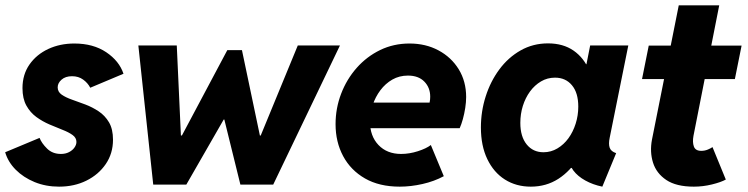

<svg xmlns="http://www.w3.org/2000/svg" viewBox="-20 -697 2824 725"><path d="M203.1 7.8Q152.8 7.8 110.6 -9.5Q68.4 -26.9 39.3 -56.2Q10.3 -85.4 -0.5 -122.1L129.4 -176.3Q137.2 -156.2 157.7 -136Q178.2 -115.7 210 -115.7Q227.5 -115.7 240.7 -122.6Q253.9 -129.4 261.2 -139.9Q268.6 -150.4 268.6 -161.1Q268.6 -176.8 253.9 -187.3Q239.3 -197.8 216.1 -206.8Q192.9 -215.8 166.7 -227.1Q140.6 -238.3 117.4 -255.1Q94.2 -272 79.6 -298.3Q64.9 -324.7 64.9 -364.3Q64.9 -415.5 91.3 -453.4Q117.7 -491.2 162.1 -512Q206.5 -532.7 260.7 -532.7Q332 -532.7 381.1 -499.8Q430.2 -466.8 446.3 -418.5L320.8 -365.7Q311.5 -383.8 293.9 -396.5Q276.4 -409.2 252 -409.2Q227.1 -409.2 212.4 -396.2Q197.8 -383.3 197.8 -367.2Q197.8 -350.1 212.9 -339.6Q228 -329.1 251.7 -320.8Q275.4 -312.5 302 -302.5Q328.6 -292.5 352.5 -276.6Q376.5 -260.7 391.6 -235.1Q406.7 -209.5 406.7 -169.4Q406.7 -117.7 379.4 -77.6Q352.1 -37.6 306.2 -14.9Q260.3 7.8 203.1 7.8Z M558.6 0 502.4 -525.4H647.5L663.1 -185.5H667L838.4 -507.8H893.6L961.4 -185.1H964.4L1104.5 -525.4H1263.7L1011.7 0H887.7L827.1 -245.6H824.7L683.6 0Z M1489.7 7.8Q1412.1 7.8 1358.2 -23.2Q1304.2 -54.2 1275.6 -107.7Q1247.1 -161.1 1247.1 -228Q1247.1 -288.1 1268.1 -343Q1289.1 -397.9 1326.9 -440.7Q1364.7 -483.4 1415.5 -508.1Q1466.3 -532.7 1526.4 -532.7Q1587.4 -532.7 1635.7 -506.8Q1684.1 -481 1712.2 -435.3Q1740.2 -389.6 1740.2 -330.6Q1740.2 -311.5 1736.8 -289.6Q1733.4 -267.6 1727.8 -247.3Q1722.2 -227.1 1715.8 -212.9H1355.5L1374 -309.6H1602.1Q1603.5 -315.4 1604 -321.3Q1604.5 -327.1 1604.5 -332Q1604.5 -366.2 1582.3 -388.9Q1560.1 -411.6 1520.5 -411.6Q1487.8 -411.6 1461.4 -396.5Q1435.1 -381.3 1416.3 -356.2Q1397.5 -331.1 1387.2 -300.3Q1377 -269.5 1377 -238.8Q1377 -183.1 1409.2 -149.4Q1441.4 -115.7 1494.6 -115.7Q1525.9 -115.7 1557.9 -126Q1589.8 -136.2 1606.9 -149.4L1655.8 -31.7Q1619.6 -12.2 1575.4 -2.2Q1531.2 7.8 1489.7 7.8Z M1984.4 7.8Q1929.2 7.8 1886.7 -19Q1844.2 -45.9 1820.1 -96.2Q1795.9 -146.5 1795.9 -215.8Q1795.9 -276.4 1814 -333Q1832 -389.6 1865.5 -434.8Q1898.9 -480 1945.8 -506.6Q1992.7 -533.2 2049.3 -533.2Q2106.4 -533.2 2145.8 -505.9Q2185.1 -478.5 2204.6 -431.2L2117.2 -454.6H2256.8L2184.1 -401.9L2208.5 -525.4H2352.5L2282.2 -176.8Q2277.3 -153.3 2282.2 -139.2Q2287.1 -125 2306.6 -118.7L2254.4 7.8Q2218.8 0.5 2190.2 -15.4Q2161.6 -31.2 2145 -53.2Q2128.4 -75.2 2129.9 -100.6L2205.6 -63H2064.5L2167.5 -105.5Q2134.3 -51.3 2088.4 -21.7Q2042.5 7.8 1984.4 7.8ZM2032.2 -122.1Q2060.5 -122.1 2084.7 -136.5Q2108.9 -150.9 2126.5 -175Q2144 -199.2 2153.8 -230.2Q2163.6 -261.2 2163.6 -294.4Q2163.6 -346.7 2139.6 -375.2Q2115.7 -403.8 2075.7 -403.8Q2046.9 -403.8 2022.9 -389.6Q1999 -375.5 1981.4 -351.6Q1963.9 -327.6 1954.3 -297.1Q1944.8 -266.6 1944.8 -232.9Q1944.8 -181.2 1968.8 -151.6Q1992.7 -122.1 2032.2 -122.1Z M2600.1 7.8Q2533.7 7.8 2496.1 -17.3Q2458.5 -42.5 2445.8 -83Q2433.1 -123.5 2441.9 -169.9L2543 -676.8H2695.8L2598.6 -184.1Q2594.2 -160.2 2600.1 -143.8Q2606 -127.4 2627.9 -127.4Q2641.6 -127.4 2653.6 -132.6Q2665.5 -137.7 2670.4 -141.6L2720.7 -19Q2702.1 -8.8 2668.2 -0.5Q2634.3 7.8 2600.1 7.8ZM2404.3 -398.4 2429.7 -524.9H2780.3L2754.9 -398.4Z"/></svg>

Font: Reddit Sans ExtraBold
Style: Italic
Weight: 800
Italic angle: -11.25°
Designer: Stephen Hutchings
Version: Version 1.013